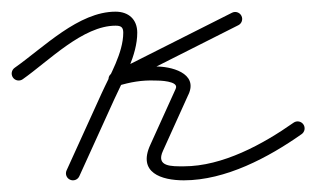

<svg xmlns="http://www.w3.org/2000/svg" viewBox="-32 -297 542 329"><path d="M6.9 -161.2C6.9 -161.2 6.9 -161.2 6.9 -161.2C51.9 -192.9 110.2 -253 166 -253C175.3 -253 179.2 -250.4 179.2 -241C179.2 -206.5 156.3 -168.2 142.1 -137C122.1 -93 102.1 -49 82.1 -5C79.3 1.1 82 8.2 88 10.9C94.1 13.7 101.2 11 103.9 5C103.9 5 103.9 5 103.9 5C123.9 -39 143.9 -83 163.9 -127C179.7 -161.8 203.2 -202.3 203.2 -241C203.2 -263.7 188.4 -277 166 -277C102.7 -277 43.1 -216 -6.9 -180.8C-12.3 -177 -13.6 -169.5 -9.8 -164.1C-6 -158.7 1.5 -157.4 6.9 -161.2ZM365.6 -275.2C365.6 -275.2 365.6 -275.2 365.6 -275.2C297.3 -240.8 228.9 -206.3 160.6 -171.9C154 -168.6 152.8 -161.9 154.9 -156.7C157 -151.4 162.6 -147.5 169.6 -149.7C190.7 -156.3 211.4 -159.9 233.5 -159C233.5 -159 233.7 -159 233.9 -159C234.1 -159 234.3 -159 234.3 -159C239.8 -159.1 275.4 -158.5 269.1 -145.1C269.1 -145.1 269.1 -145 269.1 -145C269.1 -145 269.1 -144.9 269.1 -144.9C254.6 -112.9 240.1 -80.9 225.6 -48.9C225.6 -48.9 225.7 -49 225.7 -49C225.7 -49 225.7 -49.1 225.7 -49.1C203.3 -1 244.7 12 283 12C354.5 12 428 -27.1 484.9 -67.2C490.3 -71 491.6 -78.5 487.8 -83.9C484 -89.3 476.5 -90.6 471.1 -86.8C418.5 -49.8 349.3 -12 283 -12C262.6 -12 234.3 -10.8 247.4 -38.9C247.4 -38.9 247.5 -39 247.5 -39C247.5 -39 247.5 -39.1 247.5 -39.1C262 -71.1 276.5 -103.1 290.9 -135.1C290.9 -135.1 290.9 -135 290.9 -135C290.9 -135 290.9 -134.9 290.9 -134.9C308.3 -172.2 259.9 -183.7 233.7 -183C233.7 -183 233.9 -183 234.1 -183C234.3 -183 234.5 -183 234.5 -183C209.6 -183.9 186.1 -180 162.4 -172.6C155.4 -170.4 154.4 -163.2 156.7 -157.4C159.1 -151.6 164.8 -147.1 171.4 -150.4C239.7 -184.9 308.1 -219.3 376.4 -253.8C382.3 -256.7 384.7 -264 381.7 -269.9C378.7 -275.8 371.5 -278.2 365.6 -275.2Z"/></svg>

Font: FRB American Cursive Guidelines Light
Style: Italic
Weight: 300
Italic angle: -25°
Version: Version 2.0;Modular Font Editor K font №1